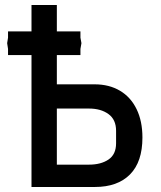

<svg xmlns="http://www.w3.org/2000/svg" viewBox="-20 -745 640 765"><path d="M105.5 -525.5H12V-550L8.5 -573L12 -595V-620H105.5V-725H206.5V-620H300.5V-595L304.5 -573L300.5 -550V-525.5H206.5V-409H357Q415 -409 458 -383.5Q501 -358 524.2 -310.2Q547.5 -262.5 547.5 -197Q547.5 -100 498 -50Q448.5 0 358 0H105.5ZM442.5 -174V-224Q442.5 -268.5 412.2 -290.5Q382 -312.5 334.5 -312.5H206.5V-89H334.5Q382.5 -89 412.5 -109.5Q442.5 -130 442.5 -174Z"/></svg>

Font: JuliaMono SemiBold
Style: Regular
Weight: 600
Monospace: yes
Designer: cormullion
Foundry: corm
Version: Version 0.055; ttfautohint (v1.8.4)